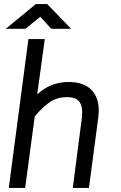

<svg xmlns="http://www.w3.org/2000/svg" viewBox="-20 -918 590 939"><path d="M199 -727 162 -456Q226 -517 316 -517Q388 -517 425.5 -480Q463 -443 463 -377Q463 -368 461 -346L415 1H336L380 -339Q382 -361 382 -369Q382 -405 365 -424Q348 -443 308 -443Q261 -443 226.5 -420.5Q192 -398 150 -349L103 1H23L119 -727ZM155 -898H211L328 -777H231L177 -836L104 -777H8Z"/></svg>

Font: Bellota Text
Style: Bold Italic
Weight: 700
Italic angle: -7.5°
Designer: Kemie Guaida
Foundry: Kemie Guaida
Version: Version 4.001